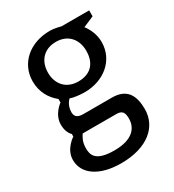

<svg xmlns="http://www.w3.org/2000/svg" viewBox="-179 -623 859 947"><g transform="rotate(-30 250.0 -149.0)"><path d="M91.8 -9.8C91.8 -9.8 32.2 26.9 32.2 89.8C32.2 170.4 109.4 222.7 231.4 222.7C383.8 222.7 465.3 147.5 465.3 49.3C465.3 -26.9 439 -81.1 353 -81.1H189.9C156.7 -81.1 143.6 -94.2 143.6 -118.2C143.6 -159.7 169.9 -182.1 169.9 -182.1C189 -174.8 225.6 -170.9 250.5 -170.9C359.9 -170.9 446.3 -240.7 446.3 -344.7C446.3 -385.3 430.2 -421.4 409.2 -449.7L470.7 -476.1V-509.8H313.5C313.5 -509.8 280.8 -519.5 250.5 -519.5C140.1 -519.5 54.2 -449.7 54.2 -344.7C54.2 -285.2 82 -237.8 121.1 -207V-187C121.1 -187 67.9 -150.4 67.9 -91.8C67.9 -62.5 75.7 -40.5 91.8 -24.4ZM250.5 -232.4C181.6 -232.4 141.1 -279.3 141.1 -344.7C141.1 -410.6 181.6 -457.5 250.5 -457.5C318.4 -457.5 358.9 -410.6 358.9 -344.7C358.9 -272 318.4 -232.4 250.5 -232.4ZM116.7 71.3C116.7 32.7 131.8 12.2 139.6 0H330.6C364.3 0 374 15.1 374 50.3C374 103 338.4 150.9 234.4 150.9C126.5 150.9 116.7 109.4 116.7 71.3Z"/></g></svg>

Font: Basic
Style: Regular
Weight: 400
Designer: Magnus Gaarde
Foundry: Magnus Gaarde
Version: Version 1.001